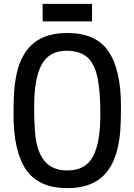

<svg xmlns="http://www.w3.org/2000/svg" viewBox="-20 -963 697 995"><path d="M457 -852ZM457 -852H201V-943H457ZM329 12Q181 12 115.5 -83Q50 -178 50 -370Q50 -442 53.5 -490.5Q57 -539 67 -584Q91 -688 155 -740Q219 -792 329 -792Q478 -792 542.5 -696.5Q607 -601 607 -410Q607 -336 603.5 -288Q600 -240 590 -197Q566 -92 502 -40Q438 12 329 12ZM332 -80Q422 -80 461 -150.5Q500 -221 500 -370Q500 -565 461 -629Q425 -700 325 -700Q235 -700 196 -628.5Q157 -557 157 -410Q157 -315 164 -255Q186 -80 325 -80Z"/></svg>

Font: Tanohe Sans Medium
Style: Regular
Weight: 500
Designer: Village Type and Design LLC
Foundry: Cooper Hewitt Smithsonian Design Museum
Version: Version 1.00;September 29, 2021;FontCreator 13.0.0.2655 64-b